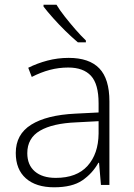

<svg xmlns="http://www.w3.org/2000/svg" viewBox="-20 -786 568 816"><path d="M272 -540Q359 -540 402 -495.5Q445 -451 445 -355V0H409L401 -94H398Q373 -49 330 -19.5Q287 10 210 10Q133 10 90 -28Q47 -66 47 -136Q47 -215 112.5 -256Q178 -297 300 -303L399 -308V-347Q399 -429 366.5 -464Q334 -499 270 -499Q230 -499 192 -489Q154 -479 115 -459L100 -498Q138 -517 181.5 -528.5Q225 -540 272 -540ZM305 -266Q204 -262 150 -230.5Q96 -199 96 -135Q96 -85 128 -57.5Q160 -30 217 -30Q306 -30 352 -81Q398 -132 399 -218V-271ZM220 -766Q233 -744 255 -716Q277 -688 300.5 -661Q324 -634 345 -614V-606H311Q286 -627 258 -654.5Q230 -682 205.5 -709.5Q181 -737 165 -758V-766Z"/></svg>

Font: Noto Kufi Arabic ExtraLight
Style: Regular
Weight: 200
Designer: Monotype Design Team, David Williams, Khaled Hosny
Foundry: Google LLC
Version: Version 2.109; ttfautohint (v1.8.4.7-5d5b)